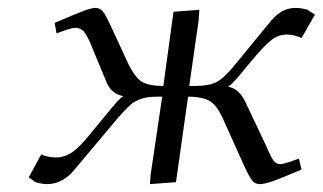

<svg xmlns="http://www.w3.org/2000/svg" viewBox="-20 -464 822 489"><path d="M53.2 -12.2 85 -70.8Q102.1 -63 122.1 -63Q145 -63 164.8 -76.9Q184.6 -90.8 213.9 -127.9L265.1 -189.9Q284.7 -213.4 293.9 -219.2Q262.7 -224.6 250 -257.8L210.9 -352.1Q200.2 -377.4 191.9 -385.3Q183.6 -393.1 171.9 -393.1Q159.7 -393.1 124 -378.9L119.1 -405.8Q175.3 -429.7 194.3 -436.8Q213.4 -443.8 223.1 -443.8Q234.9 -443.8 242.2 -434.6Q249.5 -425.3 262.2 -397.9L303.2 -309.1Q321.8 -268.6 339.8 -256.8Q357.9 -245.1 396 -245.1L421.9 -434.1L487.8 -439L485.8 -411.1L461.9 -245.1H476.1Q513.2 -245.1 532.5 -255.6Q551.8 -266.1 578.1 -298.8L666 -405.8Q682.6 -426.3 698.2 -435.1Q713.9 -443.8 732.9 -443.8Q748 -443.8 763.2 -439L782.2 -426.8L748 -367.2Q728.5 -376 710.9 -376Q689.5 -376 671.6 -362.3Q653.8 -348.6 622.1 -311L589.8 -272Q571.3 -249.5 561 -243.2Q588.9 -238.3 605 -204.1L658.2 -91.8Q669.9 -64 676.8 -54.9Q683.6 -45.9 693.8 -45.9Q703.6 -45.9 741.2 -60.1L748 -32.2Q695.3 -9.8 674.3 -2.4Q653.3 4.9 641.1 4.9Q629.4 4.9 622.1 -4.4Q614.7 -13.7 602.1 -41L551.8 -152.8Q534.7 -193.4 515.9 -205.6Q497.1 -217.8 459 -217.8L428.2 0L361.8 4.9L363.8 -20L393.1 -217.8H378.9Q354.5 -217.8 338.4 -211.9Q322.3 -206.1 311.5 -196.5Q300.8 -187 279.8 -163.1L169.9 -32.2Q139.6 4.9 100.1 4.9Q86.9 4.9 70.8 0Z"/></svg>

Font: Dehuti Alt
Style: Italic
Weight: 400
Version: Version 1.2